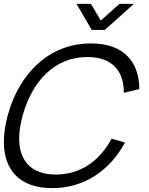

<svg xmlns="http://www.w3.org/2000/svg" viewBox="-37 -960 773 995"><path d="M359.4 -940 438.3 -805H506.3L656.9 -940H581.9L485.3 -853.5L434.4 -940ZM233.6 15C400.6 15 532.8 -77.5 610.9 -221.5L541.1 -241C480.2 -127.5 381.4 -55.5 252.4 -55.5C123.6 -55.5 62.4 -127.9 62.4 -242C62.4 -277.6 68.3 -317.2 80 -360C129.8 -540 246.6 -664.5 415.6 -664.5C544.6 -664.5 604.8 -592.5 604.9 -479L685.1 -498.5C684.2 -642.5 601.5 -735 434.5 -735C219.5 -735 61.9 -581.5 2.5 -360C-10.5 -311.4 -17 -266.1 -17 -224.9C-17 -78.5 65.7 15 233.6 15Z"/></svg>

Font: Manrope
Style: RegularItalic
Weight: 400
Italic angle: -15°
Designer: Mikhail Sharanda
Foundry: Mikhail Sharanda
Version: Version 4.502;hotconv 1.0.109;makeotfexe 2.5.65596